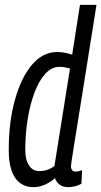

<svg xmlns="http://www.w3.org/2000/svg" viewBox="-20 -760 417 790"><path d="M261 10Q220 10 206 -27Q190 -12 166.5 -1Q143 10 118 10Q69 10 42.5 -28Q16 -66 16 -143Q16 -258 41.5 -349.5Q67 -441 111.5 -493.5Q156 -546 215 -546Q232 -546 247 -543Q262 -540 277 -535L309 -740H377Q345 -538 321.5 -391.5Q298 -245 285 -164Q272 -83 272 -77Q272 -54 292 -54Q299 -54 305.5 -56Q312 -58 318 -60L315 -4Q303 3 288.5 6.5Q274 10 261 10ZM142 -56Q177 -56 204 -77L268 -478Q257 -481 247 -483Q237 -485 224 -485Q193 -485 167 -457Q141 -429 122.5 -380.5Q104 -332 94 -270.5Q84 -209 84 -143Q84 -102 99.5 -79Q115 -56 142 -56Z"/></svg>

Font: Georama Condensed
Style: Italic
Weight: 400
Width: 3
Italic angle: -9°
Designer: Jean-Baptiste Levee
Foundry: Production Type
Version: Version 1.000